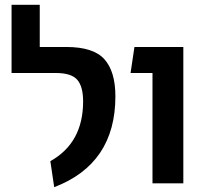

<svg xmlns="http://www.w3.org/2000/svg" viewBox="-20 -761 869 797"><path d="M205 16 189 -92Q325 -168 325 -340Q325 -402 300.5 -430Q276 -458 211 -458H28V-741H145V-566H255Q368 -566 413.5 -515Q459 -464 459 -361Q459 -81 205 16Z M613 0V-458H522L538 -566H741V0Z"/></svg>

Font: FiraGO Medium
Style: Regular
Weight: 500
Designer: bBox Type
Foundry: bBox Type GmbH
Version: Version 1.001;PS 001.001;hotconv 1.0.88;makeotf.lib2.5.64775